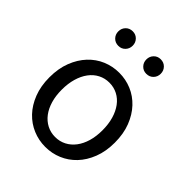

<svg xmlns="http://www.w3.org/2000/svg" viewBox="-196 -805 934 934"><g transform="rotate(45 271.0 -337.5)"><path d="M271 12Q226 12 185.5 -5Q145 -22 114 -54.5Q83 -87 64.5 -134.5Q46 -182 46 -242Q46 -303 64.5 -350.5Q83 -398 114 -431Q145 -464 185.5 -481Q226 -498 271 -498Q316 -498 356.5 -481Q397 -464 428 -431Q459 -398 477.5 -350.5Q496 -303 496 -242Q496 -182 477.5 -134.5Q459 -87 428 -54.5Q397 -22 356.5 -5Q316 12 271 12ZM271 -56Q302 -56 328 -69.5Q354 -83 372.5 -107.5Q391 -132 401 -166Q411 -200 411 -242Q411 -284 401 -318.5Q391 -353 372.5 -378Q354 -403 328 -416.5Q302 -430 271 -430Q240 -430 214 -416.5Q188 -403 169.5 -378Q151 -353 141 -318.5Q131 -284 131 -242Q131 -200 141 -166Q151 -132 169.5 -107.5Q188 -83 214 -69.5Q240 -56 271 -56ZM175 -587Q153 -587 139 -601.5Q125 -616 125 -637Q125 -658 139 -672.5Q153 -687 175 -687Q196 -687 210 -672.5Q224 -658 224 -637Q224 -616 210 -601.5Q196 -587 175 -587ZM367 -587Q346 -587 332 -601.5Q318 -616 318 -637Q318 -658 332 -672.5Q346 -687 367 -687Q389 -687 403 -672.5Q417 -658 417 -637Q417 -616 403 -601.5Q389 -587 367 -587Z"/></g></svg>

Font: Source Sans Pro
Style: Regular
Weight: 400
Designer: Paul D. Hunt
Foundry: Adobe Systems Incorporated
Version: Version 2.021;PS 2.000;hotconv 1.0.86;makeotf.lib2.5.63406